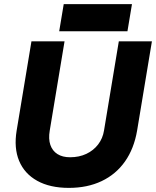

<svg xmlns="http://www.w3.org/2000/svg" viewBox="-20 -901 759 934"><path d="M315 13Q223 13 161 -21.5Q99 -56 73 -118.5Q47 -181 61 -266L133 -700H294L222 -266Q215 -225 225 -196Q235 -167 259.5 -151.5Q284 -136 321 -136Q365 -136 400 -152.5Q435 -169 457.5 -198.5Q480 -228 486 -266L558 -700H719L647 -266Q632 -178 588 -115.5Q544 -53 474.5 -20Q405 13 315 13ZM268 -749 290 -881H622L600 -749Z"/></svg>

Font: Figtree Light ExtraBold
Style: Italic
Weight: 800
Italic angle: -9.5°
Version: Version 2.001;gftools[0.9.30]